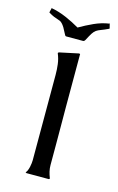

<svg xmlns="http://www.w3.org/2000/svg" viewBox="-110 -579 383 621"><g transform="rotate(15 82.0 -269.0)"><path d="M121.1 -3.9V-1Q120.6 -1 119.6 -0.5Q118.7 0 118.2 0H43.9L40.5 -2Q43.5 -4.4 45.9 -10Q48.3 -15.6 49.8 -22.2Q51.3 -28.8 52 -35.2Q52.7 -41.5 52.7 -45.4V-331.5Q52.7 -349.1 50.5 -366.7Q48.3 -384.3 41.5 -400.4V-402.3L43.9 -404.3L108.4 -418L111.8 -417Q111.8 -416.5 111.8 -401.4Q111.8 -386.2 111.8 -361.6Q111.8 -336.9 111.8 -305.4Q111.8 -273.9 111.8 -240.2Q111.8 -206.5 112.1 -173.8Q112.3 -141.1 112.3 -114.3Q112.3 -87.4 112.3 -68.8Q112.3 -50.3 112.3 -45.4Q112.3 -34.7 114.7 -24.2Q117.2 -13.7 121.1 -3.9ZM54.2 -460.4Q51.8 -460.4 50.5 -461.7Q49.3 -462.9 48.3 -465.3Q41.5 -479 36.9 -486.6Q32.2 -494.1 28.3 -498Q24.4 -502 21 -503.7Q17.6 -505.4 12.5 -506.8Q7.3 -508.3 0 -511.2Q-7.3 -514.2 -18.1 -520.5L-19 -522L-15.6 -535.6L-16.1 -537.6L-15.1 -536.6Q10.7 -531.7 34.9 -521.2Q59.1 -510.7 81.5 -497.6Q104 -510.7 128.2 -521.7Q152.3 -532.7 178.2 -536.6L179.7 -537.6L179.2 -535.6L182.6 -522L182.1 -520.5Q165.5 -512.7 156.5 -509.5Q147.5 -506.3 141.6 -502.2Q135.7 -498 130.6 -490.2Q125.5 -482.4 116.7 -465.3Q115.2 -462.9 113.8 -461.7Q112.3 -460.4 109.4 -460.4Z"/></g></svg>

Font: CAT Linz
Style: Regular
Weight: 400
Designer: Peter Wiegel
Foundry: Peter Wiegel
Version: Version 1.08